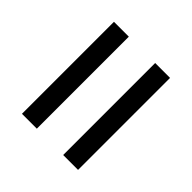

<svg xmlns="http://www.w3.org/2000/svg" viewBox="-40 -676 639 639"><g transform="rotate(-45 279.5 -357.0)"><path d="M63 -419V-489H496V-419ZM63 -225V-295H496V-225Z"/></g></svg>

Font: Noto Serif
Style: Bold Italic
Weight: 700
Italic angle: -12°
Designer: Monotype Design Team
Foundry: Monotype Imaging Inc.
Version: Version 2.013